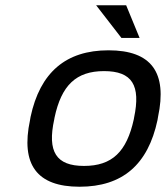

<svg xmlns="http://www.w3.org/2000/svg" viewBox="-20 -700 630 729"><path d="M96 -256 94 -244C58 -75 120 9 282 9C445 9 542 -75 578 -244L580 -256C616 -425 555 -509 392 -509C230 -509 132 -425 96 -256ZM186 -247 187 -253C213 -376 269 -430 375 -430C482 -430 515 -376 489 -253L488 -247C461 -124 406 -70 299 -70C193 -70 159 -124 186 -247ZM345 -680 441 -556H510L459 -680Z"/></svg>

Font: LT Wave Text Italic
Style: Regular
Weight: 400
Designer: Daniel Lyons
Version: Version 2.5 (Glyphs App)